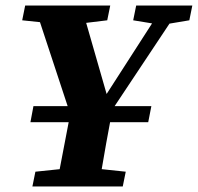

<svg xmlns="http://www.w3.org/2000/svg" viewBox="-20 -677 718 697"><path d="M518.1 -233.5 529.5 -291.8H101.4L90.5 -233.5H518.1ZM60.6 -603.3 203.9 -588.3H246L369.3 -603.3L380.2 -657H71.4L60.6 -603.3ZM97.6 0H425.6L436.5 -53.7L294.5 -68.7H252.7L108.5 -53.7L97.6 0ZM248.6 -221.9H349.7L639 -657H573.8L353.9 -315.4L375.8 -305.3L274.7 -657H105.2L248.6 -221.9ZM184.6 0H338.3C355.7 -103.7 374.5 -208.4 394.2 -312.2H244.4L184.6 0ZM463.5 -603.3 555.1 -588.3H577.7L667.3 -603.3L678.2 -657H474.4L463.5 -603.3Z"/></svg>

Font: Source Serif Variable
Style: Italic
Weight: 389
Italic angle: -12°
Designer: Frank Grießhammer
Foundry: Adobe Systems Incorporated
Version: Version 3.001;hotconv 1.0.111;makeotfexe 2.5.65597